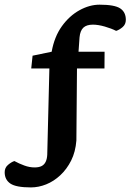

<svg xmlns="http://www.w3.org/2000/svg" viewBox="-101 -686 561 825"><path d="M31.7 119.3Q-32.1 119.3 -56.5 102.7Q-80.9 86 -80.9 54.1Q-80.9 34.7 -66.5 22.4Q-52 10.1 -39.2 6Q-18.8 17.1 3.5 25.2Q25.7 33.4 47.7 33.4Q66.4 33.4 77.8 27.5Q89.2 21.6 95.1 9.5Q101 -2.5 102 -20.7L111.2 -391.8H33.2L39 -446.7L121 -463.7Q132.5 -528.2 164.8 -573.2Q197.2 -618.2 240.5 -642Q283.8 -665.9 326.9 -665.9Q391.7 -665.9 415.7 -649.8Q439.7 -633.8 439.7 -600.8Q439.7 -581.4 425.7 -569.4Q411.6 -557.5 398 -553.3Q378.1 -563.6 349.3 -571.9Q320.4 -580.1 298.4 -580.1Q270.8 -580.1 257.1 -567.1Q243.5 -554.1 240.8 -525.9L236.4 -463.7H348.4L347.9 -391.8H229.8L227.2 -82.2Q223.4 -33.4 204.8 3.8Q186.1 41 158.1 67Q130.1 93.1 97.4 106.2Q64.6 119.3 31.7 119.3Z"/></svg>

Font: Faustina Light
Style: Regular
Weight: 300
Designer: Alfonso Garcia
Foundry: http://www.omnibus-type.com
Version: Version 1.200